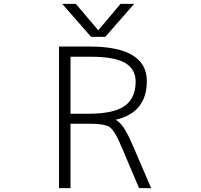

<svg xmlns="http://www.w3.org/2000/svg" viewBox="-20 -972 1040 993"><path d="M344.7 -332V1H285.2V-731.4H441.4Q739.3 -731.4 739.3 -552.7Q739.3 -389.6 578.1 -352.5Q599.6 -340.8 619.1 -312.5Q640.6 -281.2 668.9 -214.8L761.7 1H699.2L611.3 -206.1Q594.7 -245.1 584 -265.6Q573.2 -286.1 560.5 -301.8Q547.9 -317.4 531.2 -322.3Q514.6 -327.1 495.6 -329.6Q476.6 -332 438.5 -332ZM445.3 -678.7H344.7V-383.8H438.5Q568.4 -383.8 625 -424.3Q681.6 -464.8 681.6 -549.8Q681.6 -614.3 627.4 -646.5Q573.2 -678.7 445.3 -678.7ZM673.8 -952.1 524.4 -781.2H451.2L301.8 -952.1H372.1L488.3 -815.4L603.5 -952.1Z"/></svg>

Font: GenEi Gothic M Light
Style: Regular
Weight: 300
Designer: o_tamon (Modified); [Source Han Sans]
Ryoko NISHIZUKA  (kana & ideographs); Paul D. Hunt (Latin, Greek & Cyrillic); Wenl
Version: Version 1.1a;Original Version 1.004